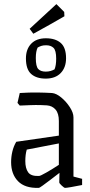

<svg xmlns="http://www.w3.org/2000/svg" viewBox="-20 -904 438 933"><path d="M168 9Q101 11 67.5 -23.5Q34 -58 34 -116Q34 -142 40 -167.5Q46 -193 59 -215L266 -245V-316Q266 -353 250 -371.5Q234 -390 208 -392Q199 -393 176 -393.5Q153 -394 125.5 -393Q98 -392 76 -391L65 -404L76 -452Q123 -455 161 -454.5Q199 -454 233 -452Q254 -450 278 -430Q302 -410 319.5 -383Q337 -356 337 -334V-46L379 -35V-5Q349 1 326 5Q303 9 296 9Q292 9 280 -2Q268 -13 268 -18L269 -64Q246 -46 224 -29.5Q202 -13 187 -2Q172 9 168 9ZM103 -121Q103 -86 117 -66.5Q131 -47 170 -49Q176 -49 205 -65.5Q234 -82 266 -103V-207L110 -177Q103 -153 103 -121ZM142 -740 124 -764 254 -884 292 -846 293 -825Q261 -806 220.5 -783.5Q180 -761 142 -740ZM202 -522Q157 -522 131.5 -544.5Q106 -567 106 -620Q106 -665 131.5 -691.5Q157 -718 203 -718Q249 -718 275 -695.5Q301 -673 301 -621Q301 -576 275 -549Q249 -522 202 -522ZM202 -556Q215 -556 225.5 -559Q236 -562 245 -567Q253 -586 253 -619Q253 -659 240 -671.5Q227 -684 204 -684Q190 -684 181 -681Q172 -678 163 -673Q154 -655 154 -622Q154 -581 166 -568.5Q178 -556 202 -556Z"/></svg>

Font: Grenze Gotisch Light
Style: Regular
Weight: 300
Designer: Renata Polastri
Foundry: Omnibus-Type
Version: Version 1.001